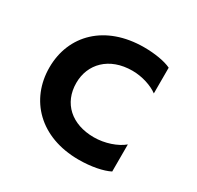

<svg xmlns="http://www.w3.org/2000/svg" viewBox="-188 -1045 1376 1344"><g transform="rotate(30 500.0 -373.5)"><path d="M849 36V-183C797 -139 706 -107 617 -107C438 -107 321 -212 321 -376C321 -528 432 -646 620 -646C700 -646 782 -618 828 -583V-791C779 -815 695 -829 609 -829C295 -829 104 -637 104 -375C104 -116 291 82 603 82C706 82 796 63 849 36Z"/></g></svg>

Font: LINE Seed JP App_OTF ExtraBold
Style: Regular
Weight: 800
Designer: LINE & Fontrix & Fontworks
Version: Version 1.013